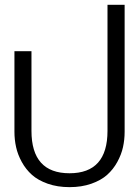

<svg xmlns="http://www.w3.org/2000/svg" viewBox="-20 -768 578 798"><path d="M40 -220.2V-555.2H110.8V-224.1Q110.8 -47.9 269 -47.9Q426.8 -47.9 426.8 -224.1V-748H498V-220.2Q498 -187.5 491.2 -156.5Q484.4 -125.5 467.5 -94.7Q450.7 -64 425.3 -41.3Q399.9 -18.6 359.6 -4.4Q319.3 9.8 269 9.8Q218.8 9.8 178.5 -4.4Q138.2 -18.6 112.8 -41.3Q87.4 -64 70.6 -94.7Q53.7 -125.5 46.9 -156.5Q40 -187.5 40 -220.2Z"/></svg>

Font: LT Superior
Style: Regular
Weight: 400
Designer: Daniel Lyons
Foundry: LyonsType
Version: Version 1.000